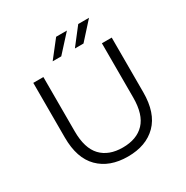

<svg xmlns="http://www.w3.org/2000/svg" viewBox="-196 -1047 1184 1219"><g transform="rotate(-30 396.0 -437.5)"><path d="M396 6Q262 6 185 -71Q108 -148 108 -299V-700H182V-302Q182 -178 238 -119Q294 -60 396 -60Q499 -60 555 -119Q611 -178 611 -302V-700H683V-299Q683 -148 606.5 -71Q530 6 396 6ZM446 -757 542 -881H621L509 -757ZM283 -757 380 -881H459L346 -757Z"/></g></svg>

Font: MOST Montserrat
Style: Regular
Weight: 400
Designer: Julieta Ulanovsky
Foundry: Julieta Ulanovsky
Version: Version 8.000;March 11, 2024;FontCreator 15.0.0.2926 64-bit